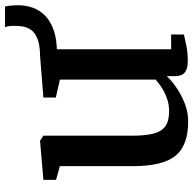

<svg xmlns="http://www.w3.org/2000/svg" viewBox="-23 -721 756 750"><g transform="rotate(-90 355.0 -346.0)"><path d="M491 9.5Q461 9.5 446.8 -2.2Q432.5 -14 432.5 -41V-72.5Q415 -53.5 386.8 -34.2Q358.5 -15 325 -2Q291.5 11 256 11Q161 11 121 -39.2Q81 -89.5 81 -203.5V-490L27.5 -505V-554.5L179.5 -567.5H180.5L200 -554.5V-208Q200 -156 208.2 -124.2Q216.5 -92.5 237 -78Q257.5 -63.5 295 -63.5Q323 -63.5 346.8 -72.2Q370.5 -81 388.8 -93Q407 -105 419 -116V-490L349 -506V-554.5L512 -567.5H514L537.5 -554.5V-55.5H595.5L595 -5.5Q577.5 -1.5 551.2 4Q525 9.5 491 9.5ZM522.5 -501.5 512.5 -567.5Q556.5 -568 580.8 -578.5Q605 -589 615 -605.2Q625 -621.5 627 -638.8Q629 -656 629 -670.5Q629 -680 627.8 -689Q626.5 -698 624 -704.5H704Q706.5 -698 708 -683.8Q709.5 -669.5 709.5 -652Q709.5 -624 700.2 -597Q691 -570 669.5 -548.5Q648 -527 612 -514.2Q576 -501.5 522.5 -501.5Z"/></g></svg>

Font: Merriweather SemiBold
Style: Regular
Weight: 600
Version: Version 2.100